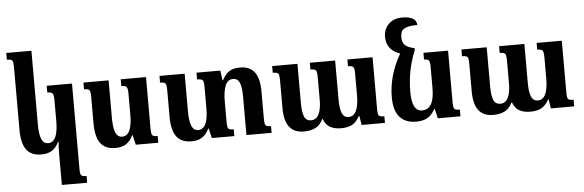

<svg xmlns="http://www.w3.org/2000/svg" viewBox="-58 -969 4320 1421"><g transform="rotate(-5 2102.0 -258.5)"><path d="M349 -5Q349 -28 353 -72H349Q327 -27 296 -8Q265 11 218 11Q143 11 107.5 -36.5Q72 -84 72 -185V-645Q72 -675 69 -688Q66 -701 56.5 -705.5Q47 -710 24 -710V-760H211V-211Q211 -141 226 -104.5Q241 -68 275 -68Q349 -68 349 -225V-381Q349 -408 345 -420.5Q341 -433 331.5 -437.5Q322 -442 301 -442V-492H489V140Q489 167 492.5 179Q496 191 505.5 195Q515 199 537 199V249H349Z M622 -185V-377Q622 -407 619 -420Q616 -433 606.5 -437.5Q597 -442 574 -442V-492H761V-211Q761 -141 776 -104.5Q791 -68 825 -68Q899 -68 899 -225V-381Q899 -408 895 -420.5Q891 -433 881.5 -437.5Q872 -442 851 -442V-492H1039V-110Q1039 -82 1042.5 -70Q1046 -58 1055.5 -54Q1065 -50 1087 -50V0H920L903 -72H899Q877 -27 846 -8Q815 11 768 11Q693 11 657.5 -36.5Q622 -84 622 -185Z M1929 -50V0H1742V-285Q1742 -354 1728 -388Q1714 -422 1679 -422Q1639 -422 1621.5 -379Q1604 -336 1604 -265V-110Q1604 -82 1607.5 -70Q1611 -58 1620.5 -54Q1630 -50 1652 -50V0H1485L1468 -72H1464Q1442 -27 1411 -8Q1380 11 1333 11Q1258 11 1222.5 -36.5Q1187 -84 1187 -185V-377Q1187 -407 1184 -420Q1181 -433 1171.5 -437.5Q1162 -442 1139 -442V-492H1326V-211Q1326 -141 1341 -104.5Q1356 -68 1390 -68Q1464 -68 1464 -225V-382Q1464 -409 1460.5 -421Q1457 -433 1446.5 -437.5Q1436 -442 1414 -442V-492H1591L1601 -419H1605Q1627 -463 1657.5 -482.5Q1688 -502 1738 -502Q1810 -502 1845.5 -455.5Q1881 -409 1881 -311V-114Q1881 -84 1884 -71.5Q1887 -59 1896.5 -54.5Q1906 -50 1929 -50Z M2722 -492V-108Q2722 -82 2725 -70Q2728 -58 2738 -53.5Q2748 -49 2771 -49V0H2598L2587 -67H2582Q2561 -26 2529 -7.5Q2497 11 2445 11Q2394 11 2362 -8Q2330 -27 2315 -68H2310Q2291 -26 2256 -7.5Q2221 11 2169 11Q2097 11 2061 -35Q2025 -81 2025 -178V-381Q2025 -409 2021.5 -421.5Q2018 -434 2008 -438Q1998 -442 1976 -442V-492H2164V-203Q2164 -134 2178 -100.5Q2192 -67 2228 -67Q2267 -67 2286 -105Q2305 -143 2305 -212V-378Q2305 -407 2301.5 -420Q2298 -433 2288 -437.5Q2278 -442 2256 -442V-492H2444V-203Q2444 -134 2458.5 -100.5Q2473 -67 2507 -67Q2583 -67 2583 -225V-381Q2583 -408 2579.5 -420.5Q2576 -433 2566 -437.5Q2556 -442 2535 -442V-492Z M3332 -50V0H3164L3147 -71H3143Q3120 -27 3086.5 -8Q3053 11 3003 11Q2923 11 2880.5 -37.5Q2838 -86 2838 -185Q2838 -345 2928 -502Q2880 -517 2853.5 -551Q2827 -585 2827 -634Q2827 -690 2864 -728Q2901 -766 2967 -766Q3070 -766 3073 -701Q3020 -701 2992.5 -691.5Q2965 -682 2956 -665Q2947 -648 2947 -620Q2947 -584 2966 -563.5Q2985 -543 3038 -532V-518Q3006 -439 2992 -365.5Q2978 -292 2978 -212Q2978 -68 3053 -68Q3144 -68 3144 -225V-382Q3144 -409 3140.5 -421Q3137 -433 3128 -437.5Q3119 -442 3100 -442V-492H3283V-110Q3283 -82 3286.5 -70Q3290 -58 3300 -54Q3310 -50 3332 -50Z M4128 -492V-108Q4128 -82 4131 -70Q4134 -58 4144 -53.5Q4154 -49 4177 -49V0H4004L3993 -67H3988Q3967 -26 3935 -7.5Q3903 11 3851 11Q3800 11 3768 -8Q3736 -27 3721 -68H3716Q3697 -26 3662 -7.5Q3627 11 3575 11Q3503 11 3467 -35Q3431 -81 3431 -178V-381Q3431 -409 3427.5 -421.5Q3424 -434 3414 -438Q3404 -442 3382 -442V-492H3570V-203Q3570 -134 3584 -100.5Q3598 -67 3634 -67Q3673 -67 3692 -105Q3711 -143 3711 -212V-378Q3711 -407 3707.5 -420Q3704 -433 3694 -437.5Q3684 -442 3662 -442V-492H3850V-203Q3850 -134 3864.5 -100.5Q3879 -67 3913 -67Q3989 -67 3989 -225V-381Q3989 -408 3985.5 -420.5Q3982 -433 3972 -437.5Q3962 -442 3941 -442V-492Z"/></g></svg>

Font: Noto Serif Armenian SmBd Narrow
Style: Regular
Weight: 600
Width: 4
Designer: Monotype Design team
Foundry: Monotype Imaging Inc.
Version: Version 1.000